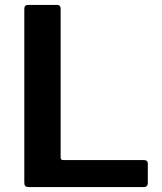

<svg xmlns="http://www.w3.org/2000/svg" viewBox="-20 -762 659 782"><path d="M94 -742C84 -742 79 -736.3 79 -725V-18C79 -12 80.3 -7.5 83 -4.5C85.7 -1.5 90.7 0 98 0H565C571 0 575.3 -1.5 578 -4.5C580.7 -7.5 582 -11 582 -15V-96C582 -105.3 576.7 -110 566 -110H238C234 -110 231.2 -110.8 229.5 -112.5C227.8 -114.2 227 -117.3 227 -122V-726C227 -736.7 222.3 -742 213 -742Z"/></svg>

Font: Libre Franklin SemiBold
Style: Regular
Weight: 600
Designer: Pablo Impallari, Rodrigo Fuenzalida
Foundry: Impallari Type
Version: Version 1.002; ttfautohint (v1.5)